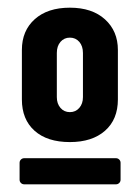

<svg xmlns="http://www.w3.org/2000/svg" viewBox="-20 -728 363 500"><path d="M37 -469V-598Q37 -648 70.5 -678Q104 -708 162 -708Q220 -708 253.5 -677.5Q287 -647 287 -598V-469Q287 -417 253.5 -387.5Q220 -358 162 -358Q103 -358 70 -387.5Q37 -417 37 -469ZM31 -260V-304Q31 -309 34.5 -312.5Q38 -316 43 -316H282Q287 -316 290.5 -312.5Q294 -309 294 -304V-260Q294 -255 290.5 -251.5Q287 -248 282 -248H43Q38 -248 34.5 -251.5Q31 -255 31 -260ZM162 -436Q177 -436 186.5 -447Q196 -458 196 -475V-590Q196 -608 186.5 -619Q177 -630 162 -630Q147 -630 137.5 -619Q128 -608 128 -590V-475Q128 -458 137.5 -447Q147 -436 162 -436Z"/></svg>

Font: Barlow Condensed
Style: Bold
Weight: 700
Width: 3
Designer: Jeremy Tribby
Foundry: Tribby Type
Version: Version 1.500